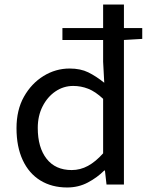

<svg xmlns="http://www.w3.org/2000/svg" viewBox="-20 -816 660 849"><path d="M277 13Q209 13 158.5 -18Q108 -49 80.5 -108Q53 -167 53 -249Q53 -330 86 -388.5Q119 -447 172.5 -480Q226 -513 288 -513Q336 -513 370.5 -496Q405 -479 441 -450L436 -543V-796H528V0H451L444 -62H441Q410 -31 368.5 -9Q327 13 277 13ZM297 -64Q335 -64 369 -82.5Q403 -101 436 -138V-379Q402 -411 370 -423.5Q338 -436 304 -436Q261 -436 225.5 -412Q190 -388 168.5 -346Q147 -304 147 -250Q147 -164 186 -114Q225 -64 297 -64ZM256 -639V-692H609V-644L524 -639Z"/></svg>

Font: Noto Sans TC
Style: Regular
Weight: 400
Designer: Ryoko NISHIZUKA  (kana, bopomofo & ideographs); Paul D. Hunt (Latin, Greek & Cyrillic); Sandoll Communications , Soo-you
Foundry: Adobe
Version: Version 2.004-H2;hotconv 1.0.118;makeotfexe 2.5.65603